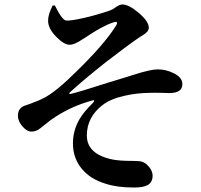

<svg xmlns="http://www.w3.org/2000/svg" viewBox="-20 -792 896 858"><path d="M579 46Q503 46 452 29Q385 9 347 -36Q306 -84 306 -151Q306 -209 335 -259Q355 -293 394 -331Q402 -339 400.5 -342.5Q399 -346 389 -342Q305 -319 231 -272Q208 -258 178 -233Q159 -217 150 -212Q136 -204 121 -204Q100 -204 80 -227.5Q60 -251 60 -275Q60 -309 91 -320Q98 -323 117 -329Q160 -345 176 -354Q231 -382 325 -476Q445 -593 497 -675Q514 -702 484 -691Q438 -676 364 -626Q358 -623 348 -616Q313 -592 291 -592Q266 -592 232 -627Q194 -665 195 -701Q195 -727 215 -767L225 -768Q226 -767 227 -764Q259 -700 277 -700Q298 -699 356 -712Q412 -725 465 -743Q482 -748 499 -761Q515 -772 527 -772Q556 -772 600.5 -734Q645 -696 645 -668Q645 -650 617 -634Q608 -629 604 -626Q539 -581 454 -515Q354 -436 292 -379Q289 -375 290 -373Q291 -371 295 -372Q337 -382 461 -422Q513 -438 533 -444Q549 -449 578 -458Q653 -482 684 -482Q722 -482 756 -465Q795 -446 795 -416Q795 -376 736 -376Q727 -376 707 -377Q666 -378 643 -377Q591 -376 541 -365Q475 -351 439 -323Q368 -269 368 -186Q369 -102 484 -79Q515 -73 568 -73Q597 -73 608 -71Q627 -68 644.5 -48Q662 -28 662 -7Q662 22 640 35Q621 46 579 46Z"/></svg>

Font: GenRyuMin TW B
Style: Regular
Weight: 700
Version: Version 1.501;PS 1;hotconv 16.6.51;makeotf.lib2.5.65220